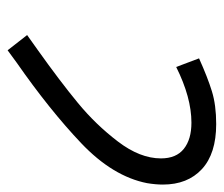

<svg xmlns="http://www.w3.org/2000/svg" viewBox="-124 -538 588 504"><g transform="rotate(-90 170.0 -286.0)"><path d="M96.2 -12.5Q18.8 -12.5 -21.9 -50Q-62.5 -87.5 -62.5 -152.5Q-62.5 -171.2 -58.8 -193.8Q-41.2 -283.8 46.2 -366.9Q133.8 -450 257.5 -536.2L290 -560L330 -508.8L291.2 -481.2Q208.8 -422.5 151.9 -375.6Q95 -328.8 50.6 -270.6Q6.2 -212.5 6.2 -157.5Q6.2 -117.5 31.2 -97.5Q56.2 -77.5 100 -77.5Q166.2 -77.5 246.2 -117.5L268.8 -57.5Q218.8 -35 182.5 -23.8Q146.2 -12.5 96.2 -12.5Z"/></g></svg>

Font: Cambay
Style: Italic
Weight: 400
Italic angle: -11°
Designer: Pooja Saxena
Foundry: Pooja Saxena
Version: Version 1.019;PS 001.019;hotconv 1.0.70;makeotf.lib2.5.58329